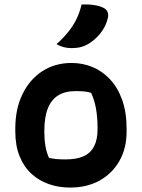

<svg xmlns="http://www.w3.org/2000/svg" viewBox="-20 -834 640 866"><path d="M303 -550Q353 -550 397.5 -531.5Q442 -513 476.5 -476Q511 -439 531 -383.5Q551 -328 551 -253V-240Q551 -165 518.5 -108Q486 -51 429 -19.5Q372 12 296 12Q245 12 200.5 -3.5Q156 -19 122 -50Q88 -81 68.5 -129Q49 -177 49 -241V-254Q49 -343 81.5 -409.5Q114 -476 171 -513Q228 -550 303 -550ZM320 -423Q273 -423 242 -403.5Q211 -384 195.5 -344.5Q180 -305 180 -244V-237Q180 -204 185 -175Q190 -146 201 -122Q218 -118 235 -116.5Q252 -115 276 -115Q325 -115 356.5 -129Q388 -143 404 -173.5Q420 -204 420 -250V-257Q420 -305 413 -344Q406 -383 391 -415Q377 -420 360.5 -421.5Q344 -423 320 -423ZM348 -814Q380 -815 405.5 -811Q431 -807 448 -798Q462 -791 466 -778Q470 -765 466 -751Q460 -726 447 -704.5Q434 -683 417.5 -666.5Q401 -650 382 -638Q364 -627 345.5 -622Q327 -617 303 -617Q283 -617 266.5 -621.5Q250 -626 235 -635Q266 -663 287.5 -689.5Q309 -716 324 -746Q339 -776 348 -814Z"/></svg>

Font: Recursive Casual
Style: Bold
Weight: 700
Version: Version 1.085